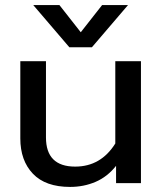

<svg xmlns="http://www.w3.org/2000/svg" viewBox="-20 -721 640 756"><path d="M111 -701H214L298 -594L382 -701H484L342 -535H253ZM60 -176V-480H161V-180Q161 -65 276 -65Q377 -65 434 -156V-480H535V0H437V-68Q403 -25 356.5 -5Q310 15 256 15Q159 15 109.5 -37Q60 -89 60 -176Z"/></svg>

Font: Prompt
Style: Regular
Weight: 400
Designer: Katatrad Team
Foundry: CadsonDemak
Version: Version 1.001